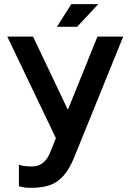

<svg xmlns="http://www.w3.org/2000/svg" viewBox="-20 -696 628 924"><path d="M128 208Q95 208 71 200V96Q89 105 135 105Q164 105 185.5 88.5Q207 72 220 41L249 -31L15 -520H139L305 -171H308L449 -520H573L338 59Q314 119 284 151.5Q254 184 217 196Q180 208 128 208ZM323 -676H453L351 -567H254Z"/></svg>

Font: Non Bureau Medium
Style: Regular
Weight: 500
Designer: Jona Saucedo
Foundry: Non Foundry
Version: Version 1.000; ttfautohint (v1.8.4)